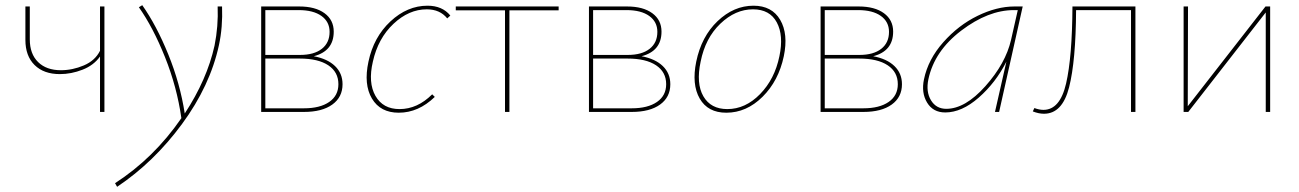

<svg xmlns="http://www.w3.org/2000/svg" viewBox="-20 -432 5015 741"><path d="M366 -407H383V0H366V-214Q342 -180 298.5 -163Q255 -146 211 -146Q149 -146 113.5 -181Q78 -216 78 -278V-407H95V-280Q95 -224 127 -192.5Q159 -161 215 -161Q260 -161 303.5 -179.5Q347 -198 366 -236Z M837 -407Q840 -327 825 -258Q791 -101 682.5 46.5Q574 194 432 289L424 275Q574 178 680 24Q663 -96 617 -211Q571 -326 516 -404L529 -412Q584 -334 629.5 -222Q675 -110 693 6Q779 -125 808 -256Q823 -331 820 -407Z M1191 -215Q1244 -205 1273 -177Q1302 -149 1302 -107Q1302 -57 1262.5 -28.5Q1223 0 1153 0H988V-407H1135Q1197 -407 1232.5 -381Q1268 -355 1268 -310Q1268 -235 1191 -215ZM1133 -393H1004V-220H1138Q1192 -220 1222 -243.5Q1252 -267 1252 -309Q1252 -348 1220.5 -370.5Q1189 -393 1133 -393ZM1153 -14Q1215 -14 1250.5 -38.5Q1286 -63 1286 -107Q1286 -154 1247 -180Q1208 -206 1137 -206H1004V-14Z M1706 -361Q1678 -396 1627 -396Q1558 -396 1498.5 -340Q1439 -284 1419 -194Q1400 -113 1429 -62Q1458 -11 1522 -11Q1591 -11 1648 -68L1658 -58Q1595 3 1519 3Q1448 3 1415.5 -51.5Q1383 -106 1402 -194Q1422 -289 1487 -349.5Q1552 -410 1630 -410Q1687 -410 1718 -372Z M2136 -407V-392H1946V0H1929V-392H1739V-407Z M2456 -215Q2509 -205 2538 -177Q2567 -149 2567 -107Q2567 -57 2527.5 -28.5Q2488 0 2418 0H2253V-407H2400Q2462 -407 2497.5 -381Q2533 -355 2533 -310Q2533 -235 2456 -215ZM2398 -393H2269V-220H2403Q2457 -220 2487 -243.5Q2517 -267 2517 -309Q2517 -348 2485.5 -370.5Q2454 -393 2398 -393ZM2418 -14Q2480 -14 2515.5 -38.5Q2551 -63 2551 -107Q2551 -154 2512 -180Q2473 -206 2402 -206H2269V-14Z M2783 3Q2712 3 2680.5 -51.5Q2649 -106 2667 -194Q2687 -291 2749.5 -350.5Q2812 -410 2888 -410Q2959 -410 2991 -355.5Q3023 -301 3005 -215Q2985 -120 2923 -58.5Q2861 3 2783 3ZM2787 -11Q2857 -11 2913.5 -69Q2970 -127 2988 -215Q3005 -295 2978 -345.5Q2951 -396 2886 -396Q2818 -396 2760 -340.5Q2702 -285 2684 -194Q2666 -110 2694.5 -60.5Q2723 -11 2787 -11Z M3350 -215Q3403 -205 3432 -177Q3461 -149 3461 -107Q3461 -57 3421.5 -28.5Q3382 0 3312 0H3147V-407H3294Q3356 -407 3391.5 -381Q3427 -355 3427 -310Q3427 -235 3350 -215ZM3292 -393H3163V-220H3297Q3351 -220 3381 -243.5Q3411 -267 3411 -309Q3411 -348 3379.5 -370.5Q3348 -393 3292 -393ZM3312 -14Q3374 -14 3409.5 -38.5Q3445 -63 3445 -107Q3445 -154 3406 -180Q3367 -206 3296 -206H3163V-14Z M3895 -407H3927L3836 0H3820L3864 -194Q3823 -113 3757.5 -55.5Q3692 2 3628 2Q3581 2 3558 -36Q3535 -74 3546 -126Q3562 -203 3620.5 -269Q3679 -335 3753 -371Q3827 -407 3895 -407ZM3632 -12Q3705 -12 3783 -99.5Q3861 -187 3882 -278L3908 -393H3893Q3794 -393 3690 -314Q3586 -235 3563 -126Q3553 -78 3573 -45Q3593 -12 3632 -12Z M4362 -407V0H4345V-393H4133Q4132 -197 4106 -95Q4080 7 4009 7Q3989 7 3966 -2L3972 -15Q3991 -8 4007 -8Q4071 -8 4094.5 -110Q4118 -212 4119 -407Z M4882 -407V0H4865V-384L4566 0H4548V-407H4565L4564 -22L4864 -407Z"/></svg>

Font: EauTest Thin
Style: Italic
Weight: 250
Italic angle: -12°
Designer: Christian Thalmann (Catharsis Fonts)
Version: Version 0.001;PS 000.001;hotconv 1.0.88;makeotf.lib2.5.64775